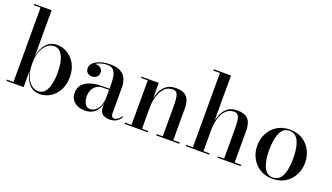

<svg xmlns="http://www.w3.org/2000/svg" viewBox="-68 -1250 3044 1760"><g transform="rotate(20 1454.0 -370.0)"><path d="M358 10Q294 10 253.2 -35.2Q212.5 -80.5 199.5 -159.5V0H31.5V-12.5H96V-737.5H31.5V-750H199.5V-300Q212.5 -380 253.2 -424.5Q294 -469 358 -469Q411.5 -469 459 -440.5Q506.5 -412 536.5 -358.5Q566.5 -305 566.5 -230Q566.5 -155 536.5 -101.2Q506.5 -47.5 459 -18.8Q411.5 10 358 10ZM336.5 -10Q373 -10 397.8 -36.8Q422.5 -63.5 435 -112.8Q447.5 -162 447.5 -230Q447.5 -298 435 -347Q422.5 -396 397.8 -422.5Q373 -449 336.5 -449Q300.5 -449 269.2 -423.8Q238 -398.5 218.8 -350Q199.5 -301.5 199.5 -230Q199.5 -158.5 218.8 -109.5Q238 -60.5 269.2 -35.2Q300.5 -10 336.5 -10Z M1040 10Q1014 10 992.2 2.2Q970.5 -5.5 957.2 -24.8Q944 -44 944 -77V-304.5Q944 -340.5 938 -375Q932 -409.5 912.8 -432Q893.5 -454.5 853.5 -454.5Q829.5 -454.5 803.8 -448.8Q778 -443 756 -431.8Q734 -420.5 720.2 -403.8Q706.5 -387 706.5 -364.5H692.5Q692.5 -391.5 711.2 -407.8Q730 -424 753 -424Q777.5 -424 797.2 -409Q817 -394 817 -366.5Q817 -335 796.8 -320.2Q776.5 -305.5 753 -305.5Q727 -305.5 709.2 -320.8Q691.5 -336 691.5 -364.5Q691.5 -389.5 707 -408.5Q722.5 -427.5 748.5 -440.8Q774.5 -454 807 -461Q839.5 -468 873.5 -468Q944.5 -468 981.8 -444.8Q1019 -421.5 1033 -384.2Q1047 -347 1047 -304.5V-54Q1047 -37 1053.5 -25Q1060 -13 1079.5 -13Q1094 -13 1112.2 -25.8Q1130.5 -38.5 1141 -61L1148 -50.5Q1134.5 -23.5 1106.2 -6.8Q1078 10 1040 10ZM799 10Q734 10 695.2 -23.2Q656.5 -56.5 656.5 -113.5Q656.5 -180.5 713.8 -217.8Q771 -255 877.5 -255H990.5V-244H886.5Q844.5 -244 819 -224.5Q793.5 -205 782.2 -176.8Q771 -148.5 771 -122Q771 -97 777.8 -73.5Q784.5 -50 799.5 -34.5Q814.5 -19 839 -19Q865.5 -19 889.5 -36.5Q913.5 -54 928.8 -90Q944 -126 944 -182H952Q952 -124.5 934.8 -81.2Q917.5 -38 883.8 -14Q850 10 799 10Z M1350 -460V-12.5H1409.5V0H1183V-12.5H1247.5V-447.5H1183V-460ZM1655 -319.5V-12.5H1719V0H1492.5V-12.5H1552V-307.5Q1552 -349.5 1548.2 -381Q1544.5 -412.5 1532.5 -430.2Q1520.5 -448 1494.5 -448Q1452.5 -448 1424.5 -425.8Q1396.5 -403.5 1380.2 -368.8Q1364 -334 1357 -295.2Q1350 -256.5 1350 -223.5L1341 -220.5Q1341 -255.5 1348 -298.2Q1355 -341 1373.2 -380Q1391.5 -419 1426 -444.2Q1460.5 -469.5 1515.5 -469.5Q1573 -469.5 1603 -450Q1633 -430.5 1644 -396.8Q1655 -363 1655 -319.5Z M1781.5 0V-12.5H1846V-737.5H1781.5V-750H1949.5V-12.5H2009V0ZM2091 0V-12.5H2150.5V-307.5Q2150.5 -349.5 2146.8 -381Q2143 -412.5 2131 -430.2Q2119 -448 2093 -448Q2051 -448 2023.2 -425.8Q1995.5 -403.5 1979.2 -368.8Q1963 -334 1956.2 -295.2Q1949.5 -256.5 1949.5 -223.5L1940.5 -220.5Q1940.5 -255.5 1947.5 -298.2Q1954.5 -341 1972.8 -380Q1991 -419 2025 -444.2Q2059 -469.5 2113.5 -469.5Q2170.5 -469.5 2200.8 -450Q2231 -430.5 2242.2 -396.8Q2253.5 -363 2253.5 -319.5V-12.5H2317.5V0Z M2628.5 10Q2556.5 10 2504.2 -23Q2452 -56 2423.5 -110.5Q2395 -165 2395 -230Q2395 -295 2423.5 -349.5Q2452 -404 2504.2 -436.8Q2556.5 -469.5 2628.5 -469.5Q2700.5 -469.5 2752.8 -436.8Q2805 -404 2833.2 -349.5Q2861.5 -295 2861.5 -230Q2861.5 -165 2833.2 -110.5Q2805 -56 2752.8 -23Q2700.5 10 2628.5 10ZM2628.5 -2.5Q2665.5 -2.5 2688.5 -23.5Q2711.5 -44.5 2724 -78.5Q2736.5 -112.5 2741 -152.5Q2745.5 -192.5 2745.5 -230Q2745.5 -268 2741 -307.8Q2736.5 -347.5 2724 -381.5Q2711.5 -415.5 2688.5 -436.5Q2665.5 -457.5 2628.5 -457.5Q2591.5 -457.5 2568.5 -436.5Q2545.5 -415.5 2533.2 -381.5Q2521 -347.5 2516.2 -307.8Q2511.5 -268 2511.5 -230Q2511.5 -192.5 2516.2 -152.5Q2521 -112.5 2533.2 -78.5Q2545.5 -44.5 2568.5 -23.5Q2591.5 -2.5 2628.5 -2.5Z"/></g></svg>

Font: Bodoni Moda 18pt Medium
Style: Regular
Weight: 500
Designer: Owen Earl
Foundry: indestructible type
Version: Version 2.004